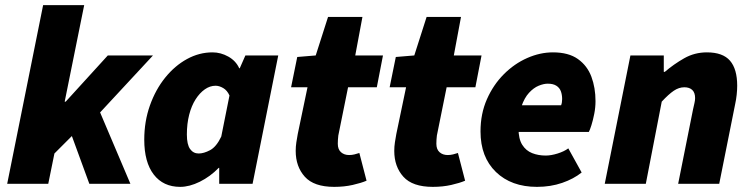

<svg xmlns="http://www.w3.org/2000/svg" viewBox="-20 -716 2930 748"><path d="M8 0 148 -696H308L232 -320H236L400 -500H576L370 -278L488 0H328L260 -186L192 -118L168 0Z M682 12Q616 12 579 -36Q542 -84 542 -172Q542 -243 564 -305Q586 -367 623.5 -413.5Q661 -460 708.5 -486Q756 -512 808 -512Q840 -512 869.5 -495.5Q899 -479 912 -450H914L936 -500H1064L964 0H834V-62H832Q799 -28 758.5 -8Q718 12 682 12ZM754 -118Q774 -118 798.5 -131Q823 -144 842 -184L874 -344Q865 -364 849.5 -373Q834 -382 820 -382Q798 -382 778 -368Q758 -354 742 -329Q726 -304 717 -269Q708 -234 708 -192Q708 -153 720.5 -135.5Q733 -118 754 -118Z M1282 12Q1203 12 1167.5 -27.5Q1132 -67 1132 -128Q1132 -145 1134.5 -161.5Q1137 -178 1140 -194L1178 -376H1114L1138 -494L1210 -500L1258 -650H1392L1364 -500H1472L1448 -376H1336L1298 -188Q1297 -179 1296.5 -171.5Q1296 -164 1296 -156Q1296 -134 1308.5 -123Q1321 -112 1340 -112Q1351 -112 1361 -114.5Q1371 -117 1380 -120L1408 -12Q1387 -3 1354 4.5Q1321 12 1282 12Z M1666 12Q1587 12 1551.5 -27.5Q1516 -67 1516 -128Q1516 -145 1518.5 -161.5Q1521 -178 1524 -194L1562 -376H1498L1522 -494L1594 -500L1642 -650H1776L1748 -500H1856L1832 -376H1720L1682 -188Q1681 -179 1680.5 -171.5Q1680 -164 1680 -156Q1680 -134 1692.5 -123Q1705 -112 1724 -112Q1735 -112 1745 -114.5Q1755 -117 1764 -120L1792 -12Q1771 -3 1738 4.5Q1705 12 1666 12Z M2072 12Q1972 12 1912 -46Q1852 -104 1852 -204Q1852 -273 1877 -329.5Q1902 -386 1943 -427Q1984 -468 2034 -490Q2084 -512 2134 -512Q2195 -512 2231.5 -486Q2268 -460 2284 -417Q2300 -374 2300 -322Q2300 -297 2295 -272Q2290 -247 2284 -228Q2278 -209 2274 -202H1972L1984 -306H2166Q2168 -311 2169 -317Q2170 -323 2170 -330Q2170 -347 2165 -360.5Q2160 -374 2147.5 -382Q2135 -390 2114 -390Q2098 -390 2078.5 -382Q2059 -374 2041 -354.5Q2023 -335 2011.5 -301.5Q2000 -268 2000 -216Q2000 -175 2014.5 -152Q2029 -129 2053 -119.5Q2077 -110 2106 -110Q2127 -110 2152.5 -118Q2178 -126 2194 -138L2246 -44Q2215 -19 2170 -3.5Q2125 12 2072 12Z M2336 0 2436 -500H2566V-436H2570Q2605 -466 2645.5 -489Q2686 -512 2734 -512Q2796 -512 2824 -479.5Q2852 -447 2852 -382Q2852 -366 2850 -347Q2848 -328 2844 -310L2782 0H2622L2680 -290Q2683 -304 2685.5 -314.5Q2688 -325 2688 -334Q2688 -355 2677 -365.5Q2666 -376 2646 -376Q2625 -376 2605 -362.5Q2585 -349 2558 -320L2496 0Z"/></svg>

Font: Source Sans 3 Black
Style: Italic
Weight: 900
Italic angle: -11°
Designer: Paul D. Hunt
Foundry: Adobe
Version: Version 3.052;hotconv 1.1.0;makeotfexe 2.6.0